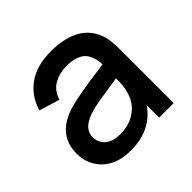

<svg xmlns="http://www.w3.org/2000/svg" viewBox="-146 -701 863 863"><g transform="rotate(-45 285.0 -270.0)"><path d="M222.5 15Q162.5 15 122 -7.2Q81.5 -29.5 60.8 -66.2Q40 -103 40 -147Q40 -188 54.5 -219Q69 -250 97.5 -271.8Q126 -293.5 167.5 -307Q203.5 -317.5 249 -325.5Q294.5 -333.5 344.5 -340.5Q375.5 -344.5 406.5 -349Q404 -401 380 -428Q352 -458.5 284.5 -458.5Q242 -458.5 206.5 -438.8Q171 -419 157 -373.5L59.5 -403.5Q79.5 -473 135.8 -514Q192 -555 285.5 -555Q358 -555 411.8 -530.2Q465.5 -505.5 490.5 -452Q503.5 -425.5 506.5 -396Q509.5 -366.5 509.5 -332.5V0H417V-78.5Q388.5 -38 349.5 -15.5Q298 15 222.5 15ZM241 -70.5Q285.5 -70.5 317.5 -86.2Q349.5 -102 369 -126.5Q388.5 -151 394.5 -177.5Q403 -201.5 404 -231.5Q404.5 -243 404.5 -253Q404.5 -257.5 404.5 -262Q375.5 -257.5 349.5 -253.5Q309 -247.5 276.2 -241.8Q243.5 -236 218 -228Q196.5 -220.5 179.8 -210Q163 -199.5 153.2 -184.5Q143.5 -169.5 143.5 -148Q143.5 -127 154 -109.2Q164.5 -91.5 186 -81Q207.5 -70.5 241 -70.5Z"/></g></svg>

Font: Cns Manrope SemBd
Style: Regular
Weight: 600
Designer: Mikhail Sharanda
Foundry: Mikhail Sharanda
Version: Version 4.504